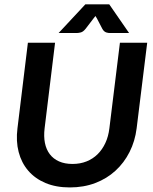

<svg xmlns="http://www.w3.org/2000/svg" viewBox="-20 -842 693 870"><path d="M308.6 -99.1Q343.3 -99.1 372.1 -110.6Q400.9 -122.1 422.4 -143.3Q443.8 -164.6 457.5 -194.1Q471.2 -223.6 475.6 -260.3L523.4 -648.4H647L599.1 -260.3Q591.8 -202.1 567.1 -153.3Q542.5 -104.5 503.4 -68.6Q464.4 -32.7 411.9 -12.7Q359.4 7.3 296.4 7.3Q233.9 7.3 186.3 -12.7Q138.7 -32.7 107.9 -68.6Q77.1 -104.5 64.5 -153.3Q51.8 -202.1 59.1 -260.3L106.4 -648.4H229.5L182.1 -260.3Q177.7 -223.6 183.6 -194.1Q189.5 -164.6 205.6 -143.3Q221.7 -122.1 247.6 -110.6Q273.4 -99.1 308.6 -99.1ZM564.9 -692.4H478.5Q475.1 -692.4 470.5 -692.9Q465.8 -693.4 461.2 -695.1Q456.5 -696.8 451.9 -700.7Q447.3 -704.6 443.4 -711.9L418.5 -759.8Q416.5 -762.2 415.3 -764.6Q414.1 -767.1 412.6 -769.5L404.8 -759.8L368.2 -711.9Q356.9 -697.8 346.2 -695.1Q335.4 -692.4 328.1 -692.4H245.6L366.7 -822.3H475.1Z"/></svg>

Font: Carlito
Style: Bold Italic
Weight: 700
Italic angle: -7°
Designer: Lukasz Dziedzic
Foundry: tyPoland Lukasz Dziedzic
Version: Version 1.104